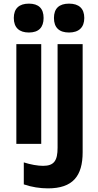

<svg xmlns="http://www.w3.org/2000/svg" viewBox="-20 -792 540 1057"><path d="M139 -613C194 -613 220 -642 220 -693C220 -745 193 -772 139 -772C85 -772 56 -745 56 -693C56 -640 86 -613 139 -613ZM360 -613C415 -613 444 -642 444 -693C444 -745 415 -772 360 -772C305 -772 277 -745 277 -693C277 -640 306 -613 360 -613ZM244 245C381 245 435 177 435 46V-549H297V21C297 92 278 121 217 121C188 121 148 114 111 102V223C154 238 201 245 244 245ZM70 0H207V-549H70Z"/></svg>

Font: Noto Sans Mono ExtraCondensed ExtraBold
Style: Regular
Weight: 800
Width: 2
Designer: Monotype Design Team
Foundry: Monotype Imaging Inc.
Version: Version 2.014